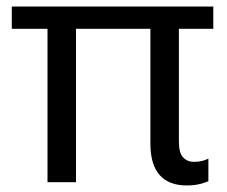

<svg xmlns="http://www.w3.org/2000/svg" viewBox="-20 -556 693 586"><path d="M550 10Q495 10 467 -22Q439 -54 439 -118V-468H212V0H125V-468H16V-536H631V-468H526V-124Q526 -89 539 -75.5Q552 -62 572 -62Q586 -62 597.5 -65Q609 -68 616 -72V-3Q608 1 590.5 5.5Q573 10 550 10Z"/></svg>

Font: Noto Sans Ambassadori
Style: Regular
Weight: 400
Designer: Monotype Design Team
Foundry: Monotype Imaging Inc.
Version: Version 2.013